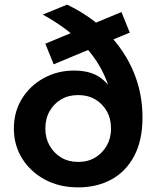

<svg xmlns="http://www.w3.org/2000/svg" viewBox="-20 -794 676 830"><path d="M502 -238H476Q476 -353 442 -442Q408 -531 339 -602Q270 -673 165 -731L270 -774Q374 -724 446.5 -649.5Q519 -575 557.5 -483Q596 -391 596 -286Q596 -187 560 -119.5Q524 -52 461.5 -18Q399 16 318 16Q237 16 174.5 -17.5Q112 -51 76 -108.5Q40 -166 40 -238Q40 -311 75 -367.5Q110 -424 169.5 -456.5Q229 -489 300 -489Q373 -489 417 -456Q461 -423 481.5 -366.5Q502 -310 502 -238ZM318 -94Q360 -94 391.5 -113Q423 -132 441.5 -164.5Q460 -197 460 -238Q460 -281 441.5 -313.5Q423 -346 391.5 -364.5Q360 -383 318 -383Q276 -383 244.5 -364.5Q213 -346 194.5 -313.5Q176 -281 176 -238Q176 -197 194.5 -164.5Q213 -132 244.5 -113Q276 -94 318 -94ZM541 -653 212 -516 176 -605 505 -742Z"/></svg>

Font: Wix Madefor Display
Style: Bold
Weight: 700
Designer: Dalton Maag Ltd
Foundry: Dalton Maag Ltd
Version: Version 3.100